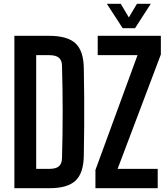

<svg xmlns="http://www.w3.org/2000/svg" viewBox="-20 -988 881 1008"><path d="M55.5 0V-800H237Q333.5 -800 376 -760.8Q418.5 -721.5 420 -631Q421.5 -548.5 422 -474.5Q422.5 -400.5 422 -326.2Q421.5 -252 420 -169.5Q418.5 -79 376.5 -39.5Q334.5 0 240 0ZM170 -101.5H240Q274 -101.5 289.5 -115.2Q305 -129 305.5 -157.5Q307.5 -223 308.2 -282.8Q309 -342.5 309 -400.5Q309 -458.5 308.2 -518.5Q307.5 -578.5 305.5 -643.5Q305 -671.5 289 -685Q273 -698.5 237 -698.5H170ZM481 0V-95.5L702 -698.5H493V-800H824.5V-702L597.5 -101.5H808V0ZM624 -840 541 -968H614L656.5 -896.5L699 -968H771.5L689 -840Z"/></svg>

Font: Big Shoulders Text Thin
Style: Bold
Weight: 700
Version: Version 2.002